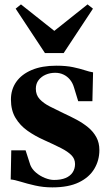

<svg xmlns="http://www.w3.org/2000/svg" viewBox="-20 -820 482 852"><path d="M212.5 11.5Q172 11.5 135.8 3.2Q99.5 -5 71.5 -13.8Q43.5 -22.5 27.5 -23.5L30 -153H93.5L114.5 -88Q122 -69 139.8 -54Q157.5 -39 179.5 -30.2Q201.5 -21.5 219.5 -21.5Q250.5 -21.5 271.2 -30.2Q292 -39 302.5 -55.2Q313 -71.5 313 -92Q313 -115 297 -131.2Q281 -147.5 250.5 -163Q220 -178.5 175.5 -198.5Q136 -216 102.5 -239.5Q69 -263 48.8 -296.8Q28.5 -330.5 28.5 -378.5Q28.5 -423 52.2 -456.8Q76 -490.5 121 -509.5Q166 -528.5 230 -528.5Q273.5 -528.5 304 -522Q334.5 -515.5 355.8 -508.5Q377 -501.5 393 -499L390 -371H327L308 -433Q302 -453 290 -467.2Q278 -481.5 261.5 -489.2Q245 -497 225 -497Q202 -497 182.5 -488.5Q163 -480 151 -464.2Q139 -448.5 139 -426Q139 -398.5 156.2 -380Q173.5 -361.5 201.2 -347.5Q229 -333.5 261 -318Q291.5 -304 320 -288.8Q348.5 -273.5 371.2 -254.8Q394 -236 407.5 -211.2Q421 -186.5 421 -154Q421 -108.5 398.5 -70.8Q376 -33 330 -10.8Q284 11.5 212.5 11.5ZM179.5 -584.5 49.5 -781.5 73 -800.5 221 -683 368.5 -800.5 392.5 -781.5 262.5 -584.5Z"/></svg>

Font: Merriweather 120pt
Style: Bold
Weight: 700
Designer: Eben Sorkin
Foundry: Eben Sorkin
Version: Version 2.100